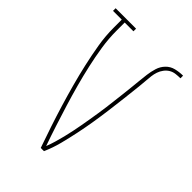

<svg xmlns="http://www.w3.org/2000/svg" viewBox="-215 -832 930 930"><g transform="rotate(45 250.0 -367.5)"><path d="M239 0Q220 -54 202 -108Q184 -162 167.5 -216.5Q151 -271 136 -326Q121 -381 108.5 -436.5Q96 -492 86.5 -548.5Q77 -605 77 -662V-717H17V-735H157V-717H97V-662Q97 -607 105.5 -552.5Q114 -498 126 -444.5Q138 -391 152.5 -338Q167 -285 183 -233Q199 -181 216 -128.5Q233 -76 251 -25Q260 -48 267 -72Q274 -96 280 -120Q286 -144 291 -168.5Q296 -193 300.5 -217.5Q305 -242 309 -267Q313 -292 317 -316.5Q321 -341 324 -365.5Q327 -390 330 -415Q333 -440 336 -465Q339 -490 341.5 -514.5Q344 -539 346.5 -564Q349 -589 352 -613.5Q355 -638 362.5 -662.5Q370 -687 387.5 -705Q405 -723 429.5 -729Q454 -735 479 -735V-717Q463 -717 447 -715Q431 -713 417.5 -705Q404 -697 394 -683.5Q384 -670 379 -655Q374 -640 372 -624Q370 -608 369 -592Q368 -581 367 -570Q366 -559 365 -548Q360 -501 354.5 -455Q349 -409 343 -362.5Q337 -316 329.5 -270Q322 -224 312.5 -178.5Q303 -133 291.5 -88Q280 -43 261 0Z"/></g></svg>

Font: Iosevka Curly Slab Thin
Style: Regular
Weight: 100
Monospace: yes
Designer: Belleve Invis
Foundry: Belleve Invis
Version: Version 22.1.2; ttfautohint (v1.8.4)